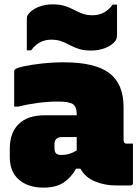

<svg xmlns="http://www.w3.org/2000/svg" viewBox="-20 -851 640 881"><path d="M547 -360V-208Q547 -192 560 -192H590V-11Q590 0 579 0H512Q461 0 416 -18.5Q371 -37 349 -77H329Q307 -37 272 -13.5Q237 10 180 10Q109 10 67 -26.5Q25 -63 25 -129V-169Q25 -242 66 -282Q107 -322 185 -322H332V-328Q332 -360 315.5 -372.5Q299 -385 247 -385Q202 -385 155.5 -379Q109 -373 65 -362H45V-522Q45 -529 48 -532Q55 -539 88.5 -546.5Q122 -554 171.5 -559.5Q221 -565 274 -565Q416 -565 481.5 -515.5Q547 -466 547 -360ZM230 -171Q230 -154 237.5 -147Q245 -140 261 -140Q300 -140 332 -161V-222H263Q247 -222 238 -213Q230 -205 230 -189ZM405 -781Q462 -781 497 -830H517V-698Q517 -690 516 -680.5Q515 -671 510 -664Q495 -644 465 -631.5Q435 -619 399 -619Q365 -619 342 -626.5Q319 -634 300.5 -644Q282 -654 262 -661.5Q242 -669 215 -669Q158 -669 123 -620H103V-762Q103 -770 104 -774.5Q105 -779 110 -786Q125 -806 155 -818.5Q185 -831 221 -831Q255 -831 278 -823.5Q301 -816 319.5 -806Q338 -796 358 -788.5Q378 -781 405 -781Z"/></svg>

Font: Recursive Mn Lnr St XBk
Style: Regular
Weight: 1000
Monospace: yes
Version: Version 1.079;hotconv 1.0.112;makeotfexe 2.5.65598; ttfautoh